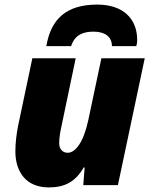

<svg xmlns="http://www.w3.org/2000/svg" viewBox="-20 -807 662 837"><path d="M182 -606H290C307 -658 346 -669 388 -669C436 -669 468 -648 468 -606H574C576 -611 578 -621 578 -633C578 -726 516 -787 404 -787C269 -787 202 -724 182 -606ZM193 10C263 10 309 -15 345 -77H349L343 0H494L611 -553H422L365 -284C344 -185 308 -141 275 -141C255 -141 238 -155 238 -183C238 -206 243 -235 247 -252L310 -553H121L59 -259C52 -224 47 -184 47 -147C47 -62 90 10 193 10Z"/></svg>

Font: Noto Sans Black
Style: Italic
Weight: 900
Italic angle: -12°
Designer: Monotype Design Team
Foundry: Monotype Imaging Inc.
Version: Version 2.013